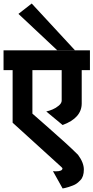

<svg xmlns="http://www.w3.org/2000/svg" viewBox="-30 -920 533 1095"><path d="M397 -633.8H295.9L75.2 -840.8L150.9 -899.9ZM233.9 -284.2Q251.5 -288.1 270 -295.9Q288.6 -303.7 305.2 -317.6Q321.8 -331.5 321.8 -346.2V-520H154.8V-272Q175.3 -253.9 234.9 -201.7Q294.4 -149.4 338.4 -109.6Q382.3 -69.8 415 -37.1Q448.2 7.8 448.2 46.9Q448.2 87.9 428.2 107.9Q419.4 116.7 414.8 120.8Q410.2 125 402.6 129.6Q395 134.3 384.8 138.2Q361.3 147.5 341.8 151.9Q328.6 154.8 327.1 154.8L272 56.2Q276.9 57.1 288.1 57.1Q326.2 57.1 326.2 40Q326.2 38.6 319.8 32.2L42 -220.2V-520H-9.8V-632.8H482.9V-520H436V-330.1Q436 -247.1 327.1 -207Z"/></svg>

Font: Miedinger*
Style: Bold
Weight: 700
Version: Version 001.000